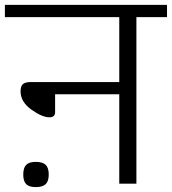

<svg xmlns="http://www.w3.org/2000/svg" viewBox="-30 -750 702 784"><path d="M97 -415Q73 -415 63.5 -406.5Q54 -398 54 -377Q54 -334 98 -302.5Q142 -271 172 -271Q195 -271 195 -292V-365H457V0H527V-680H652V-730H-10V-680H457V-415ZM116 14Q144 14 156.5 2Q169 -10 169 -37Q169 -65 156.5 -77Q144 -89 116 -89Q89 -89 77 -77Q65 -65 65 -37Q65 -10 77 2Q89 14 116 14Z"/></svg>

Font: Glegoo
Style: Regular
Weight: 400
Version: Version 2.0.1; ttfautohint (v0.9) -r 48 -G 60